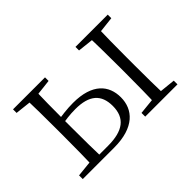

<svg xmlns="http://www.w3.org/2000/svg" viewBox="-89 -749 989 989"><g transform="rotate(-45 405.5 -254.0)"><path d="M164 0H284C431 0 492 -71 492 -159C492 -245 438 -313 297 -313C253 -313 210 -307 167 -300V-269C205 -277 243 -282 283 -282C385 -282 431 -240 431 -157C431 -69 377 -29 268 -29H164ZM139 0H205C203 -48 202 -158 202 -226V-282C202 -349 203 -460 205 -508H139C141 -460 142 -349 142 -283V-226C142 -158 141 -48 139 0ZM593 0H661C659 -48 658 -158 658 -226V-283C658 -349 659 -460 661 -508H593C596 -460 597 -349 597 -283V-226C597 -158 596 -48 593 0ZM55 -482 162 -470H183L288 -482V-508H55ZM510 0H745V-27L639 -38H618L510 -27ZM510 -482 618 -470H639L745 -482V-508H510ZM55 0H175V-38H162L55 -27Z"/></g></svg>

Font: Source Han Serif TW VF
Style: Regular
Weight: 250
Designer: Ryoko NISHIZUKA 西塚涼子 (kana & ideographs); Frank Grießhammer (Latin, Greek & Cyrillic); Wenlong ZHANG 张文龙 (bopomofo); San
Foundry: Adobe
Version: Version 2.002;hotconv 1.1.0;makeotfexe 2.6.0